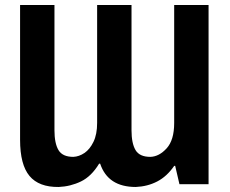

<svg xmlns="http://www.w3.org/2000/svg" viewBox="-20 -734 916 765"><path d="M214 11Q135 12 97.5 -33Q60 -78 60 -177V-714H197V-215Q197 -163 213 -136Q229 -109 272 -109Q295 -110 316.5 -124.5Q338 -139 352.5 -169Q367 -199 367 -244V-714H504V-215Q504 -163 520 -136Q536 -109 579 -109Q614 -110 644 -143Q674 -176 674 -244V-714H811V0H695L678 -73H674Q645 -31 606.5 -11Q568 9 521 11Q410 11 379 -82H375Q344 -31 302.5 -11Q261 9 214 11Z"/></svg>

Font: Noto Sans ExtraCondensed
Style: Bold
Weight: 700
Width: 2
Designer: Monotype Design Team
Foundry: Monotype Imaging Inc.
Version: Version 2.013; ttfautohint (v1.8.4.7-5d5b)